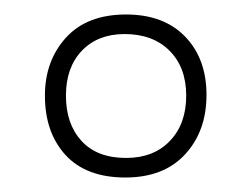

<svg xmlns="http://www.w3.org/2000/svg" viewBox="-20 -801 347 265"><path d="M153 -556Q99 -556 70.5 -587Q42 -618 42 -669Q42 -717 71 -749Q100 -781 154 -781Q206 -781 235.5 -750.5Q265 -720 265 -670Q265 -620 235.5 -588Q206 -556 153 -556ZM154 -583Q192 -583 214.5 -606.5Q237 -630 237 -669Q237 -708 214 -731Q191 -754 152 -754Q115 -754 93 -731Q71 -708 71 -669Q71 -630 92.5 -606.5Q114 -583 154 -583Z"/></svg>

Font: Literata 72pt Light
Style: Regular
Weight: 300
Designer: Latin by Veronika Burian and Jose Scaglione. Greek by Irene Vlachou. Cyrillic by Vera Evstafieva.
Foundry: TypeTogether
Version: Version 3.002